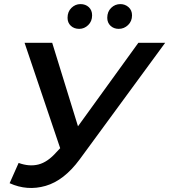

<svg xmlns="http://www.w3.org/2000/svg" viewBox="-20 -909 827 938"><path d="M71 -113Q123 -94 168 -105.5Q213 -117 256 -166L274 -185L100 -700H235L361 -292L656 -700H787L369 -130Q293 -27 203 -1Q113 25 27 -14ZM560 -768Q536 -768 520 -783Q504 -798 504 -822Q504 -852 523 -870.5Q542 -889 568 -889Q591 -889 608 -874Q625 -859 625 -834Q625 -805 605.5 -786.5Q586 -768 560 -768ZM367 -768Q342 -768 326 -783Q310 -798 310 -822Q310 -852 329 -870.5Q348 -889 373 -889Q398 -889 414 -874Q430 -859 430 -834Q430 -805 411 -786.5Q392 -768 367 -768Z"/></svg>

Font: Montserrat SemiBold
Style: Italic
Weight: 600
Italic angle: -11.3°
Designer: Julieta Ulanovsky
Foundry: Julieta Ulanovsky
Version: Version 9.000; ttfautohint (v1.8.4.7-5d5b)